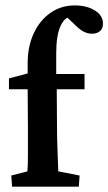

<svg xmlns="http://www.w3.org/2000/svg" viewBox="-20 -702 407 722"><path d="M276.4 0H25.4L22.5 -42L83 -57.6Q84 -70.3 84.5 -83.5Q85 -96.7 85 -115.2Q85 -133.8 85 -160.6Q85 -187.5 85 -227.5L84 -367.2V-463.9Q84 -527.3 106.9 -576.7Q129.9 -626 169.9 -653.8Q210 -681.6 260.7 -681.6Q306.6 -681.6 336.9 -662.6Q367.2 -643.6 367.2 -613.3Q367.2 -594.7 356 -585Q344.7 -575.2 325.2 -575.2Q298.8 -575.2 272.5 -598.6L220.7 -647.5L255.9 -641.6Q225.6 -641.6 208.5 -606Q191.4 -570.3 191.4 -502V-424.8L193.4 -367.2L194.3 -231.4Q194.3 -184.6 196.3 -136.7Q198.2 -88.9 199.2 -57.6L279.3 -42ZM13.7 -366.2V-407.2L84 -425.8L147.5 -423.8H297.9V-366.2Z"/></svg>

Font: Crimson Pro SemiBold
Style: Regular
Weight: 600
Designer: Jacques Le Bailly
Foundry: Baron von Fonthausen
Version: Version 1.003